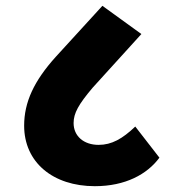

<svg xmlns="http://www.w3.org/2000/svg" viewBox="-20 -646 590 660"><path d="M306 -6C411 -6 486 -47 528 -104L445 -211C401 -169 364 -148 319 -148C268 -148 233 -178 233 -223C233 -257 250 -287 298 -344L466 -529L332 -626L172 -451C97 -368 63 -295 63 -214C63 -88 162 -6 306 -6Z"/></svg>

Font: Noto Sans Devanagari SemiCondensed Black
Style: Regular
Weight: 900
Width: 4
Designer: Jelle Bosma - Monotype Design Team
Foundry: Monotype Imaging Inc.
Version: Version 2.004